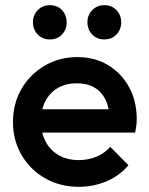

<svg xmlns="http://www.w3.org/2000/svg" viewBox="-20 -710 574 740"><path d="M284 10Q212 10 154.5 -22.5Q97 -55 63.5 -112Q30 -169 30 -240Q30 -311 63 -367.5Q96 -424 152.5 -457Q209 -490 278 -490Q345 -490 396.5 -459Q448 -428 477.5 -374Q507 -320 507 -251Q507 -239 505.5 -226.5Q504 -214 501 -199H107V-289H444L403 -253Q401 -297 386 -327Q371 -357 343.5 -373Q316 -389 276 -389Q234 -389 203 -371Q172 -353 155 -320.5Q138 -288 138 -243Q138 -198 156 -164Q174 -130 207 -111.5Q240 -93 283 -93Q320 -93 351.5 -106Q383 -119 405 -144L475 -73Q440 -32 390 -11Q340 10 284 10ZM172 -558Q144 -558 125.5 -577Q107 -596 107 -624Q107 -652 125.5 -671Q144 -690 172 -690Q201 -690 219 -671Q237 -652 237 -624Q237 -596 219 -577Q201 -558 172 -558ZM382 -558Q354 -558 335.5 -577Q317 -596 317 -624Q317 -652 335.5 -671Q354 -690 382 -690Q411 -690 429 -671Q447 -652 447 -624Q447 -596 429 -577Q411 -558 382 -558Z"/></svg>

Font: Outfit Thin Medium
Style: Regular
Weight: 500
Version: Version 1.100;gftools[0.9.27]